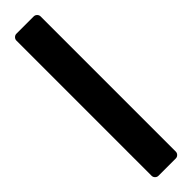

<svg xmlns="http://www.w3.org/2000/svg" viewBox="-374 -872 1055 1055"><g transform="rotate(-45 154.0 -344.0)"><path d="M87 -896H221Q232 -896 240 -888Q248 -880 248 -869V181Q248 192 240 200Q232 208 221 208H87Q76 208 68 200Q60 192 60 181V-869Q60 -880 68 -888Q76 -896 87 -896Z"/></g></svg>

Font: Rubik One
Style: Regular
Weight: 400
Designer: Hubert and Fischer with Elvire Volk Leonovitch
Foundry: Hubert and Fischer with Elvire Volk Leonovitch
Version: Version 1.001